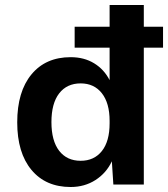

<svg xmlns="http://www.w3.org/2000/svg" viewBox="-20 -739 673 769"><path d="M633 -548H556V0H434L428 -93Q406 -46 362.5 -18Q319 10 263 10Q163 10 106 -58.5Q49 -127 49 -249Q49 -372 106 -441Q163 -510 263 -510Q317 -510 357 -485.5Q397 -461 419 -418V-548H279V-632H419V-719H556V-632H633ZM419 -245V-256V-255Q419 -326 388 -365.5Q357 -405 303 -405Q248 -405 217 -365Q186 -325 186 -250Q186 -175 217 -135Q248 -95 303 -95Q357 -95 388 -134Q419 -173 419 -245Z"/></svg>

Font: Work Sans SemiBold
Style: Regular
Weight: 600
Designer: Wei Huang
Foundry: Wei Huang
Version: Version 1.500